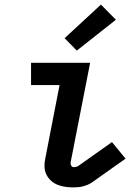

<svg xmlns="http://www.w3.org/2000/svg" viewBox="-20 -803 590 835"><path d="M300 12Q282 12 264 9.5Q246 7 230 0.5Q214 -6 201.5 -17.5Q189 -29 181.5 -44.5Q174 -60 173.5 -78Q173 -96 177 -114L239 -433H115V-530H372L287 -96Q286 -89 290 -82.5Q294 -76 301 -76Q305 -76 310 -77Q315 -78 320 -81L467 -185L526 -113L379 -9Q370 -3 360 1Q350 5 340 7.5Q330 10 320 11Q310 12 300 12ZM314 -583 261 -637 419 -783 484 -717Z"/></svg>

Font: Lode
Style: Bold Italic
Weight: 700
Italic angle: -11°
Monospace: yes
Designer: Belleve Invis
Foundry: Belleve Invis
Version: Version 29.2.0; ttfautohint (v1.8.3)